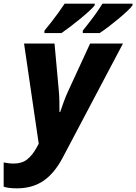

<svg xmlns="http://www.w3.org/2000/svg" viewBox="-86 -786 742 1046"><path d="M7 240Q-20 240 -37.5 237.5Q-55 235 -66 231V99Q-55 101 -41.5 103Q-28 105 -11 105Q34 105 62.5 82Q91 59 113 19L125 -3L45 -549H211L234 -296Q237 -266 237.5 -234Q238 -202 238 -176H242Q250 -200 261 -230.5Q272 -261 286 -291L405 -549H584L255 74Q210 159 150 199.5Q90 240 7 240ZM365 -619Q380 -638 400 -663.5Q420 -689 439 -716Q458 -743 472 -766H636V-757Q627 -744 605.5 -724Q584 -704 557 -681.5Q530 -659 503.5 -639Q477 -619 457 -606H365ZM156 -619Q172 -638 192 -663.5Q212 -689 231.5 -716Q251 -743 266 -766H430V-757Q420 -744 398 -724Q376 -704 348.5 -681.5Q321 -659 294.5 -639Q268 -619 249 -606H156Z"/></svg>

Font: Noto Sans ExtraBold
Style: Italic
Weight: 800
Italic angle: -12°
Designer: Monotype Design Team
Foundry: Monotype Imaging Inc.
Version: Version 2.013; ttfautohint (v1.8.4.7-5d5b)